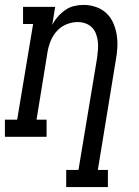

<svg xmlns="http://www.w3.org/2000/svg" viewBox="-46 -558 566 783"><path d="M224 205V135H274L350 -322Q352 -339 353.5 -356Q355 -373 353 -389Q351 -405 345.5 -420Q340 -435 329 -446Q318 -457 303 -462.5Q288 -468 271 -468Q248 -468 225.5 -459Q203 -450 186.5 -432Q170 -414 161 -392Q152 -370 148 -347L103 -70H144V0H-26V-70H24L89 -460H48V-530H179L167 -456Q176 -474 189.5 -489.5Q203 -505 220 -517Q237 -529 256.5 -533.5Q276 -538 295 -538Q321 -538 345.5 -529.5Q370 -521 388 -504Q406 -487 416 -464Q426 -441 430 -415.5Q434 -390 432.5 -363.5Q431 -337 426 -311L353 135H394V205Z"/></svg>

Font: Iosevka Curly Slab Oblique
Style: Regular
Weight: 400
Italic angle: -9°
Monospace: yes
Designer: Belleve Invis
Foundry: Belleve Invis
Version: Version 11.1.0; ttfautohint (v1.8.3)